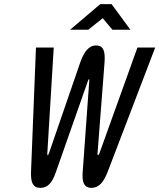

<svg xmlns="http://www.w3.org/2000/svg" viewBox="-20 -900 771 929"><path d="M250 -66 406 -510C408 -514 409 -517 411 -517C412 -517 412 -514 412 -510L380 -66C376 -15 389 9 422 9C459 9 481 -19 500 -66L731 -670H645L461 -158C457 -150 456 -149 455 -149C453 -149 451 -152 452 -159L486 -600C489 -648 483 -680 445 -680C408 -680 386 -647 369 -600L217 -159C214 -153 213 -149 211 -149C210 -149 208 -153 209 -159L240 -670H154L130 -66C129 -19 138 9 175 9C210 9 232 -14 250 -66ZM319 -756H407L477 -812L524 -756H611L520 -880H465Z"/></svg>

Font: LT Wave Mono Medium
Style: Italic
Weight: 500
Designer: Daniel Lyons
Version: Version 2.5 (Glyphs App)